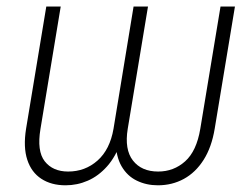

<svg xmlns="http://www.w3.org/2000/svg" viewBox="-20 -549 760 579"><path d="M177.7 9.8Q134.8 9.8 104.7 -9.8Q74.7 -29.3 62.3 -67.1Q49.8 -105 58.6 -160.6L119.6 -529.3H163.1L102.1 -160.6Q90.8 -93.3 115 -62.5Q139.2 -31.7 185.5 -31.7Q236.8 -31.7 274.2 -64.9Q311.5 -98.1 322.3 -160.6L382.8 -529.3H426.3L365.2 -160.6Q355 -98.1 380.9 -64.9Q406.7 -31.7 457 -31.7Q503.9 -31.7 538.3 -62.5Q572.8 -93.3 584 -160.6L645 -529.3H688.5L627.4 -160.6Q618.2 -105 594 -66.9Q569.8 -28.8 534.4 -9.5Q499 9.8 456.1 9.8Q421.4 9.8 392.6 -4.2Q363.8 -18.1 346.7 -47.4Q329.6 -76.7 328.6 -123.5H345.7Q329.1 -76.7 303 -47.4Q276.9 -18.1 244.9 -4.2Q212.9 9.8 177.7 9.8Z"/></svg>

Font: Inter 24pt ExtraLight
Style: Italic
Weight: 250
Italic angle: -9.3988°
Version: Version 4.001;git-66647c0bb